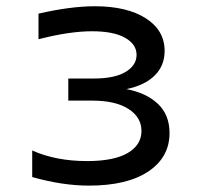

<svg xmlns="http://www.w3.org/2000/svg" viewBox="-20 -580 642 611"><path d="M263.2 10.7Q178.7 10.7 82.5 -16.6V-101.1Q158.2 -67.4 256.8 -67.4Q342.3 -67.4 386.2 -93Q430.2 -118.7 430.2 -163.1Q430.2 -207 388.7 -233.4Q347.2 -259.8 274.4 -259.8H197.3V-330.1H277.8Q344.7 -330.1 379.6 -351.1Q414.6 -372.1 414.6 -405.3Q414.6 -439 378.2 -459.7Q341.8 -480.5 272.5 -480.5Q237.8 -480.5 195.8 -474.4Q153.8 -468.3 102.5 -455.1V-536.6Q205.1 -560.1 281.7 -560.1Q384.3 -560.1 444.1 -521.7Q503.9 -483.4 503.9 -418Q503.9 -371.1 472.4 -339.8Q440.9 -308.6 382.3 -296.4Q444.8 -284.7 482.2 -249.8Q519.5 -214.8 519.5 -156.7Q519.5 -79.6 452.1 -34.4Q384.8 10.7 263.2 10.7Z"/></svg>

Font: Vazir Code Hack
Style: Code-Hack
Weight: 400
Foundry: DejaVu fonts team - Redesigned by Saber Rastikerdar
Version: Version 1.1.2